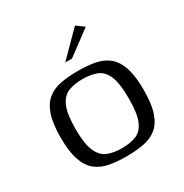

<svg xmlns="http://www.w3.org/2000/svg" viewBox="-139 -683 765 798"><g transform="rotate(-30 243.0 -284.0)"><path d="M243.7 5.5Q198.2 5.5 161.6 -1.3Q124.9 -8 98.5 -29Q72.1 -50.1 58 -90.9Q44 -131.8 44 -199Q44 -266.2 58 -307.1Q72.1 -347.9 98.5 -369Q124.9 -390 161.6 -396.7Q198.2 -403.5 243.7 -403.5Q288.9 -403.5 325.4 -396.7Q361.9 -390 388.1 -369Q414.3 -347.9 428.3 -307.1Q442.3 -266.2 442.3 -199Q442.3 -131.1 428.3 -90.2Q414.3 -49.3 388 -28.7Q361.6 -8 325.1 -1.3Q288.6 5.5 243.7 5.5ZM243.7 -33.4Q283.9 -33.4 312.5 -45.1Q341 -56.8 355.9 -92.1Q370.8 -127.3 370.8 -199Q370.8 -270.7 355.9 -306Q341 -341.4 312.5 -353Q283.9 -364.6 243.7 -364.6Q203.7 -364.6 175.1 -353Q146.5 -341.4 131 -306Q115.5 -270.7 115.5 -199Q115.5 -127.3 131 -92.1Q146.5 -56.8 175.1 -45.1Q203.7 -33.4 243.7 -33.4ZM216.6 -460 328.3 -572.8 364.9 -546.1 248.9 -460Z"/></g></svg>

Font: Genos Thin
Style: Regular
Weight: 100
Designer: Robert E. Leuschke
Foundry: Robert E. Leuschke
Version: Version 1.010